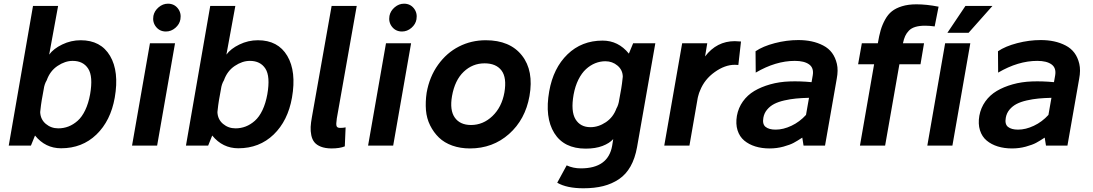

<svg xmlns="http://www.w3.org/2000/svg" viewBox="-20 -782 5871 1031"><path d="M413.1 -565.9Q521.5 -565.9 571 -481.9Q620.6 -397.9 596.2 -257.8Q574.2 -133.3 497.8 -59.6Q421.4 14.2 308.1 14.2Q223.6 14.2 168 -54.2L146 0H26.9L157.2 -750H292L244.1 -488.8Q267.1 -520.5 314.2 -543.2Q361.3 -565.9 413.1 -565.9ZM463.9 -275.9Q480.5 -371.6 453.6 -413.3Q426.8 -455.1 370.1 -455.1Q329.6 -455.1 289.1 -428Q248.5 -400.9 231 -351.1Q218.3 -330.1 214.8 -303.2L204.1 -244.1Q200.2 -222.2 195.8 -180.2Q197.3 -141.1 225.8 -116.9Q254.4 -92.8 293 -92.8Q321.8 -92.8 347.7 -102.8Q373.5 -112.8 397 -133.5Q420.4 -154.3 437.7 -190.7Q455.1 -227.1 463.9 -275.9Z M881.8 -762.2Q915 -762.2 934.8 -737.3Q954.6 -712.4 948.7 -678.2Q944.3 -651.9 921.6 -632.3Q898.9 -612.8 871.1 -612.8Q837.9 -612.8 817.9 -637.7Q797.9 -662.6 803.7 -696.8Q809.1 -723.6 831.8 -742.9Q854.5 -762.2 881.8 -762.2ZM823.7 0H689L785.2 -549.8H919.9Z M1364.7 -565.9Q1473.1 -565.9 1522.7 -481.9Q1572.3 -397.9 1547.9 -257.8Q1525.9 -133.3 1449.5 -59.6Q1373 14.2 1259.8 14.2Q1175.3 14.2 1119.6 -54.2L1097.7 0H978.5L1108.9 -750H1243.7L1195.8 -488.8Q1218.8 -520.5 1265.9 -543.2Q1313 -565.9 1364.7 -565.9ZM1415.5 -275.9Q1432.1 -371.6 1405.3 -413.3Q1378.4 -455.1 1321.8 -455.1Q1281.2 -455.1 1240.7 -428Q1200.2 -400.9 1182.6 -351.1Q1169.9 -330.1 1166.5 -303.2L1155.8 -244.1Q1151.9 -222.2 1147.5 -180.2Q1148.9 -141.1 1177.5 -116.9Q1206.1 -92.8 1244.6 -92.8Q1273.4 -92.8 1299.3 -102.8Q1325.2 -112.8 1348.6 -133.5Q1372.1 -154.3 1389.4 -190.7Q1406.7 -227.1 1415.5 -275.9Z M1788.6 -146Q1783.7 -114.3 1787.4 -104.7Q1791 -95.2 1806.6 -95.2Q1824.2 -95.2 1835.9 -98.1L1831.5 3.9Q1804.7 15.1 1758.8 15.1Q1725.6 14.6 1702.9 5.6Q1680.2 -3.4 1668.2 -18.3Q1656.2 -33.2 1651.6 -55.7Q1647 -78.1 1648.2 -100.8Q1649.4 -123.5 1654.8 -152.8L1760.7 -750H1895.5Z M2149.4 -762.2Q2182.6 -762.2 2202.4 -737.3Q2222.2 -712.4 2216.3 -678.2Q2211.9 -651.9 2189.2 -632.3Q2166.5 -612.8 2138.7 -612.8Q2105.5 -612.8 2085.4 -637.7Q2065.4 -662.6 2071.3 -696.8Q2076.7 -723.6 2099.4 -742.9Q2122.1 -762.2 2149.4 -762.2ZM2091.3 0H1956.5L2052.7 -549.8H2187.5Z M2588.4 -565.9Q2718.3 -565.9 2782.7 -484.1Q2847.2 -402.3 2823.2 -266.1Q2800.8 -140.1 2713.4 -62.5Q2626 15.1 2503.4 15.1Q2451.7 15.1 2408.7 -0.2Q2365.7 -15.6 2337.2 -43.2Q2308.6 -70.8 2289.8 -108.4Q2271 -146 2267.3 -190.4Q2263.7 -234.9 2271 -284.2Q2286.1 -369.6 2332.3 -434.1Q2378.4 -498.5 2444.6 -532.2Q2510.7 -565.9 2588.4 -565.9ZM2582 -441.9Q2517.6 -441.9 2470 -396.7Q2422.4 -351.6 2407.2 -266.1Q2394 -190.4 2422.1 -150.6Q2450.2 -110.8 2509.3 -110.8Q2574.2 -110.8 2624.3 -158.7Q2674.3 -206.5 2688.5 -285.2Q2702.1 -364.7 2673.1 -403.3Q2644 -441.9 2582 -441.9Z M3379.9 -549.8H3499L3400.9 7.8Q3390.1 68.4 3365.7 111.6Q3341.3 154.8 3303.5 180.2Q3265.6 205.6 3219 217.3Q3172.4 229 3112.8 229Q3023.4 229 2972.2 199.2L3022.9 106Q3057.6 122.1 3099.1 122.1Q3245.6 122.1 3267.1 1L3272.9 -35.2Q3252.9 -12.7 3215.3 1.7Q3177.7 16.1 3125 16.1Q3008.3 16.1 2956.3 -67.6Q2904.3 -151.4 2929.2 -292Q2951.2 -416.5 3027.3 -490.2Q3103.5 -564 3215.8 -564Q3300.3 -564 3356.9 -494.1ZM3150.9 -99.1Q3193.4 -99.1 3233.2 -125.7Q3272.9 -152.3 3290 -199.2Q3301.3 -218.3 3305.2 -247.1L3315.9 -306.2Q3319.8 -328.1 3324.2 -370.1Q3323.7 -406.2 3295.9 -429.7Q3268.1 -453.1 3231 -453.1Q3202.6 -453.1 3176 -442.4Q3149.4 -431.6 3126.5 -410.6Q3103.5 -389.6 3085.9 -354.5Q3068.4 -319.3 3060.1 -273.9Q3044.4 -184.6 3070.3 -141.8Q3096.2 -99.1 3150.9 -99.1Z M3925.8 -561Q3939.5 -561 3959 -559.1L3944.8 -433.1Q3940.9 -434.1 3925.8 -434.1Q3872.6 -434.1 3817.9 -395Q3763.2 -356 3739.7 -296.9Q3736.8 -291.5 3733.9 -282.7Q3731 -273.9 3729 -265.6L3727.1 -257.8V-258.8L3682.1 0H3546.9L3643.1 -549.8H3777.8L3766.1 -479Q3828.6 -561 3925.8 -561Z M4267.1 -566.9Q4305.2 -566.9 4338.4 -559.8Q4371.6 -552.7 4400.6 -537.6Q4429.7 -522.5 4447.8 -498Q4465.8 -473.6 4473.9 -439.2Q4481.9 -404.8 4473.1 -358.9L4410.2 0H4294.9L4288.1 -43Q4261.2 -25.4 4241.7 -14.9Q4222.2 -4.4 4186.8 5.4Q4151.4 15.1 4112.3 15.1Q4070.8 15.1 4036.1 4.4Q4001.5 -6.3 3976.3 -27.3Q3951.2 -48.3 3940.4 -82.5Q3929.7 -116.7 3937 -160.2Q3944.8 -203.1 3969.2 -237.3Q3993.7 -271.5 4030.5 -293.5Q4067.4 -315.4 4116 -329.1Q4164.6 -342.8 4220.2 -344.7Q4275.9 -346.7 4337.9 -340.8L4344.2 -377Q4351.1 -417 4325 -436Q4298.8 -455.1 4248 -455.1Q4145.5 -455.1 4038.1 -392.1L4037.1 -506.8Q4076.7 -533.7 4140.4 -550.3Q4204.1 -566.9 4267.1 -566.9ZM4079.1 -149.9Q4072.8 -115.2 4091.1 -100.6Q4109.4 -85.9 4145 -85.9Q4186 -85.9 4230 -106.7Q4273.9 -127.4 4308.1 -165L4324.2 -256.8Q4285.6 -255.9 4254.6 -252.9Q4223.6 -250 4191.7 -242.7Q4159.7 -235.4 4137.5 -223.9Q4115.2 -212.4 4099.4 -193.6Q4083.5 -174.8 4079.1 -149.9Z M4900.9 -758.8Q4956.5 -758.8 5020 -746.1L4999 -640.1Q4971.2 -644 4947.8 -644Q4917 -644 4895.3 -637.5Q4873.5 -630.9 4860.6 -617.4Q4847.7 -604 4840.6 -588.4Q4833.5 -572.8 4828.6 -549.8H4941.9L4922.9 -437H4809.6L4732.9 0H4597.7L4673.8 -437H4587.9L4607.9 -549.8H4693.8Q4700.7 -590.8 4709 -619.6Q4717.3 -648.4 4732.7 -676.5Q4748 -704.6 4769.3 -721.4Q4790.5 -738.3 4823.7 -748.5Q4856.9 -758.8 4900.9 -758.8Z M5309.1 -750 5181.2 -606H5067.4L5164.1 -750ZM5190.4 -549.8 5094.2 0H4959.5L5055.2 -549.8Z M5568.8 -566.9Q5606.9 -566.9 5640.1 -559.8Q5673.3 -552.7 5702.4 -537.6Q5731.4 -522.5 5749.5 -498Q5767.6 -473.6 5775.6 -439.2Q5783.7 -404.8 5774.9 -358.9L5711.9 0H5596.7L5589.8 -43Q5563 -25.4 5543.5 -14.9Q5523.9 -4.4 5488.5 5.4Q5453.1 15.1 5414.1 15.1Q5372.6 15.1 5337.9 4.4Q5303.2 -6.3 5278.1 -27.3Q5252.9 -48.3 5242.2 -82.5Q5231.4 -116.7 5238.8 -160.2Q5246.6 -203.1 5271 -237.3Q5295.4 -271.5 5332.3 -293.5Q5369.1 -315.4 5417.7 -329.1Q5466.3 -342.8 5522 -344.7Q5577.6 -346.7 5639.6 -340.8L5646 -377Q5652.8 -417 5626.7 -436Q5600.6 -455.1 5549.8 -455.1Q5447.3 -455.1 5339.8 -392.1L5338.9 -506.8Q5378.4 -533.7 5442.1 -550.3Q5505.9 -566.9 5568.8 -566.9ZM5380.9 -149.9Q5374.5 -115.2 5392.8 -100.6Q5411.1 -85.9 5446.8 -85.9Q5487.8 -85.9 5531.7 -106.7Q5575.7 -127.4 5609.9 -165L5626 -256.8Q5587.4 -255.9 5556.4 -252.9Q5525.4 -250 5493.4 -242.7Q5461.4 -235.4 5439.2 -223.9Q5417 -212.4 5401.1 -193.6Q5385.3 -174.8 5380.9 -149.9Z"/></svg>

Font: Stilu SemiBold
Style: Italic
Weight: 600
Italic angle: -10°
Designer: Genilson Lima Santos
Foundry: Genilson Lima Santos
Version: Version 1.200;PS 001.200;hotconv 1.0.88;makeotf.lib2.5.64775